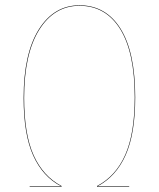

<svg xmlns="http://www.w3.org/2000/svg" viewBox="-20 -710 604 730"><path d="M282.2 -689.9Q382.8 -689.9 438.5 -600.6Q494.1 -511.2 494.1 -339.8Q494.1 -202.1 457.8 -120.6Q421.4 -39.1 351.1 -2H471.2V0H349.1V-2.9Q420.4 -40.5 456.3 -121.6Q492.2 -202.6 492.2 -339.8Q492.2 -510.7 437 -599.4Q381.8 -688 282.2 -688Q186 -688 128.9 -596.4Q71.8 -504.9 71.8 -337.9Q71.8 -199.7 107.9 -119.6Q144 -39.6 213.9 -2.9V0H92.8V-2H211.9Q142.6 -38.1 106.2 -118.7Q69.8 -199.2 69.8 -337.9Q69.8 -505.9 127.4 -597.9Q185.1 -689.9 282.2 -689.9Z"/></svg>

Font: Fira Sans Compressed Two
Style: Regular
Weight: 100
Width: 1
Designer: Carrois Corporate & Edenspiekermann AG
Foundry: Carrois Corporate GbR & Edenspiekermann AG
Version: Version 4.203;PS 004.203;hotconv 1.0.88;makeotf.lib2.5.64775